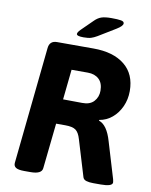

<svg xmlns="http://www.w3.org/2000/svg" viewBox="-95 -944 799 1016"><g transform="rotate(10 305.0 -436.5)"><path d="M292 -749Q255 -749 255 -761Q255 -770 270 -785L331 -845Q348 -862 367 -868.5Q386 -875 420 -875Q455 -875 472 -872Q489 -869 489 -858Q489 -844 456 -824L364 -768Q347 -758 332.5 -753.5Q318 -749 292 -749ZM106 2Q74 2 61 -6.5Q48 -15 50 -33L115 -660Q119 -700 159 -700H355Q462 -700 522.5 -651Q583 -602 583 -511Q583 -466 565.5 -427.5Q548 -389 518 -364Q488 -339 450 -333V-329Q495 -314 519 -230L577 -37Q580 -25 580 -18Q577 2 518 2H477Q455 2 440 -2.5Q425 -7 421 -19L362 -214Q352 -249 334.5 -261.5Q317 -274 278 -274H229L203 -30Q200 2 140 2ZM243 -407 345 -406Q387 -405 408.5 -428.5Q430 -452 430 -486Q430 -527 407.5 -548Q385 -569 348 -569H260Z"/></g></svg>

Font: Asap
Style: Bold Italic
Weight: 700
Italic angle: -6°
Designer: Pablo Cosgaya
Foundry: Omnibus-Type
Version: Version 3.001; ttfautohint (v1.8.3)